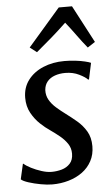

<svg xmlns="http://www.w3.org/2000/svg" viewBox="-57 -860 531 909"><g transform="rotate(-5 208.5 -406.0)"><path d="M370.5 -470H366Q356 -481.5 326.8 -496Q297.5 -510.5 261 -510.5Q233.5 -510.5 211.2 -502.5Q189 -494.5 175.5 -478.5Q162 -462.5 160 -438Q159 -412 171 -391Q183 -370 203.5 -352Q224 -334 247 -317Q272 -298.5 298 -276.5Q324 -254.5 341.5 -225Q359 -195.5 359 -154Q359 -114.5 342.5 -83.8Q326 -53 297.5 -32.2Q269 -11.5 232.2 -0.8Q195.5 10 154.5 10Q130.5 10 99.5 4.2Q68.5 -1.5 42.8 -9.8Q17 -18 7.5 -27L24 -99.5H26.5Q38 -89 60.5 -77.5Q83 -66 108.8 -57.8Q134.5 -49.5 156.5 -49.5Q181 -49.5 204.8 -56.2Q228.5 -63 244.2 -80.2Q260 -97.5 260 -127.5Q260 -154 245.8 -175Q231.5 -196 210 -213.5Q188.5 -231 165.5 -247Q145 -260.5 121 -283Q97 -305.5 79.5 -337Q62 -368.5 62 -409.5Q62 -458 88.5 -493.2Q115 -528.5 160.5 -547.8Q206 -567 261.5 -567Q288 -567 313.8 -564Q339.5 -561 359.2 -556.2Q379 -551.5 387 -547.5ZM136.5 -620 104 -645 257.5 -822H320.5L414 -644.5L378 -621Q353 -651.5 330 -683.5Q307 -715.5 281.5 -747.5Q247.5 -715 210.8 -683Q174 -651 136.5 -620Z"/></g></svg>

Font: Merriweather 20pt
Style: Italic
Weight: 400
Italic angle: -7.8°
Version: Version 2.101